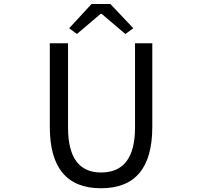

<svg xmlns="http://www.w3.org/2000/svg" viewBox="-20 -956 1040 988"><path d="M236.3 -302.7V-733.4H330.1V-299.8Q330.1 -68.4 500 -68.4Q674.8 -68.4 674.8 -299.8V-733.4H763.7V-302.7Q763.7 12.7 500 12.7Q236.3 12.7 236.3 -302.7ZM335.9 -810.5 451.2 -935.5H547.9L666 -810.5L625 -781.2L502.9 -884.8H498L376 -781.2Z"/></svg>

Font: GenEi Gothic M Regular
Style: Regular
Weight: 400
Designer: o_tamon (Modified); [Source Han Sans]
Ryoko NISHIZUKA  (kana & ideographs); Paul D. Hunt (Latin, Greek & Cyrillic); Wenl
Version: Version 1.1a;Original Version 1.004